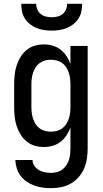

<svg xmlns="http://www.w3.org/2000/svg" viewBox="-20 -760 540 1003"><path d="M248 223Q225 223 203 220Q181 217 160 209.5Q139 202 120.5 189.5Q102 177 88.5 159.5Q75 142 68 120.5Q61 99 60 76H150Q150 93 160 107Q170 121 184 129Q198 137 214.5 140Q231 143 248 143Q263 143 278 139Q293 135 305.5 125.5Q318 116 326.5 103Q335 90 340 75.5Q345 61 346.5 45.5Q348 30 348 15V-94Q340 -72 327 -52.5Q314 -33 296 -19Q278 -5 255 1.5Q232 8 209 8Q184 8 160.5 1Q137 -6 118 -22Q99 -38 86.5 -59Q74 -80 66.5 -103.5Q59 -127 56.5 -151.5Q54 -176 54 -200V-320Q54 -344 56.5 -368.5Q59 -393 66.5 -416.5Q74 -440 86.5 -461Q99 -482 118 -498Q137 -514 160.5 -521Q184 -528 209 -528Q232 -528 255 -521.5Q278 -515 296 -501Q314 -487 327 -467.5Q340 -448 348 -426V-520H438V15Q438 42 434 68.5Q430 95 419.5 119.5Q409 144 391.5 164.5Q374 185 350.5 198.5Q327 212 300.5 217.5Q274 223 248 223ZM246 -72Q261 -72 276.5 -76Q292 -80 304.5 -89Q317 -98 325.5 -111Q334 -124 339 -139Q344 -154 346 -169.5Q348 -185 348 -200V-320Q348 -335 346 -350.5Q344 -366 339 -381Q334 -396 325.5 -409Q317 -422 304.5 -431Q292 -440 276.5 -444Q261 -448 246 -448Q231 -448 215.5 -444Q200 -440 187.5 -431Q175 -422 166.5 -409Q158 -396 153 -381Q148 -366 146 -350.5Q144 -335 144 -320V-200Q144 -185 146 -169.5Q148 -154 153 -139Q158 -124 166.5 -111Q175 -98 187.5 -89Q200 -80 215.5 -76Q231 -72 246 -72ZM250 -600Q230 -600 210 -603Q190 -606 171.5 -613.5Q153 -621 137 -633.5Q121 -646 110 -663Q99 -680 95 -700Q91 -720 91 -740H169Q169 -725 175 -710.5Q181 -696 193 -686.5Q205 -677 220 -673.5Q235 -670 250 -670Q265 -670 280 -673.5Q295 -677 307 -686.5Q319 -696 325 -710.5Q331 -725 331 -740H409Q409 -720 405 -700Q401 -680 390 -663Q379 -646 363 -633.5Q347 -621 328.5 -613.5Q310 -606 290 -603Q270 -600 250 -600Z"/></svg>

Font: Iosevka Term Curly Medium
Style: Regular
Weight: 500
Designer: Belleve Invis
Foundry: Belleve Invis
Version: Version 32.3.0